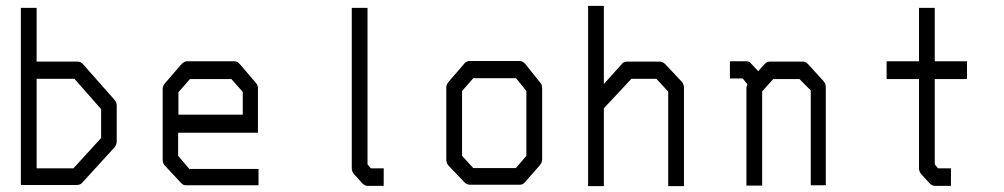

<svg xmlns="http://www.w3.org/2000/svg" viewBox="-20 -686 3442 658"><path d="M51.5 -52V-659H105.5V-475H245.5Q257 -475 264.5 -466L371.5 -345Q380 -336 380 -324V-201Q380 -190 371.5 -180L261 -59Q254.5 -52 242 -52ZM105.5 -109H231.5L326.5 -213V-312L235 -416H105.5Z M590.5 -231V-152L629 -107H866V-51H618.5Q607 -51 600.5 -59L544.5 -119Q537.5 -126.5 537.5 -140V-382Q537.5 -391 546.5 -402L601 -465Q611 -476 621 -476H784Q794 -476 803 -465L856 -403Q864 -394.5 864 -383V-231ZM591.5 -293H812V-371L773 -415H631L591.5 -370Z M1239.5 -123 1251 -109H1295V-49H1240Q1230 -49 1221.5 -58L1193.5 -89Q1185.5 -97.5 1185.5 -110V-659H1239.5Z M1563.5 -374V-152L1602 -110H1748L1784 -152V-374L1748.5 -418H1602ZM1518.5 -407 1573 -470Q1579.5 -477 1591 -477H1760.5Q1771 -477 1780 -467L1830.5 -404Q1838 -396 1838 -385V-140Q1838 -129 1829.5 -119L1777.5 -60Q1772 -53 1762 -53H1758.5H1591Q1581 -53 1573 -60L1517.5 -118Q1509.5 -126 1509.5 -140V-387Q1509.5 -396 1518.5 -407Z M1995.5 -48V-666H2049.5V-398L2114 -470Q2119.5 -475 2133 -475H2240Q2250 -475 2259 -467L2315.5 -407Q2324 -397.5 2324 -385V-48H2270V-372L2229.5 -416H2144L2049.5 -315V-48Z M2578.5 -442 2600 -466Q2607.5 -475 2619 -475H2730.5Q2741 -475 2748.5 -467L2801.5 -409Q2810 -399 2810 -388V-51H2758.5V-376L2720 -415H2630L2592 -373V-50H2538V-385Q2538 -388 2541.5 -397L2525.5 -417H2481.5V-476H2538Q2549.5 -476 2555 -467Z M3183.5 -123 3195 -109H3239V-49H3184Q3174 -49 3165.5 -58L3137.5 -89Q3129.5 -97.5 3129.5 -110V-415H3018.5V-476H3129.5V-659H3183.5V-476H3294V-415H3183.5Z"/></svg>

Font: 3270 Nerd Font Mono SemCond
Style: Regular
Weight: 400
Monospace: yes
Version: Version 3.0.1;Nerd Fonts 3.1.1